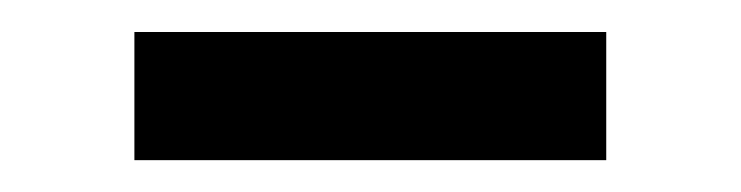

<svg xmlns="http://www.w3.org/2000/svg" viewBox="-20 -333 463 120"><path d="M64 -232.9V-313H358.9V-232.9Z"/></svg>

Font: Raleway Medium
Style: Regular
Weight: 500
Designer: Matt McInerney, Pablo Impallari, Rodrigo Fuenzalida
Foundry: Matt McInerney, Pablo Impallari, Rodrigo Fuenzalida
Version: Version 3.000g; ttfautohint (v1.5) -l 8 -r 28 -G 28 -x 14 -D